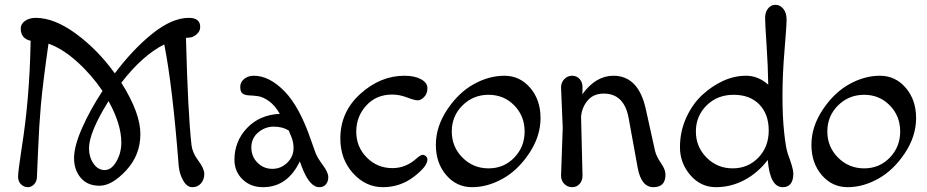

<svg xmlns="http://www.w3.org/2000/svg" viewBox="-20 -770 3843 796"><path d="M763 -614 751 -613Q759 -300 774 -168Q778 -136 802.5 -103.5Q827 -71 827 -48.5Q827 -26 813.5 -10Q800 6 777.5 6Q755 6 739.5 -21.5Q724 -49 721 -81Q695 -416 661 -586Q570 -540 483 -427Q562 -302 562 -214.5Q562 -127 503 -63.5Q444 0 393 0Q342 0 314.5 -33Q287 -66 287 -114.5Q287 -163 319.5 -237.5Q352 -312 405 -393Q358 -462 298 -515.5Q238 -569 181 -589Q157 -420 149.5 -334.5Q142 -249 138 -149.5Q134 -50 133 -33.5Q132 -17 121 -5.5Q110 6 95 6Q80 6 67.5 -5.5Q55 -17 55 -38Q55 -59 70 -157Q103 -362 107 -601Q66 -610 66 -652Q66 -671 84 -683.5Q102 -696 128 -696Q205 -696 294.5 -630.5Q384 -565 456 -466Q532 -567 613 -631.5Q694 -696 763 -696Q810 -696 810 -658Q810 -640 794.5 -627Q779 -614 763 -614ZM483 -179Q483 -255 430 -351Q349 -221 349 -155Q349 -119 367.5 -92Q386 -65 414 -65Q442 -65 462.5 -100.5Q483 -136 483 -179Z M1304 6Q1263 6 1231 -79L1223 -101Q1172 6 1070 6Q1019 6 985.5 -26.5Q952 -59 952 -108Q952 -184 1004 -239Q1056 -294 1140 -298Q1120 -333 1095.5 -350.5Q1071 -368 1051 -371Q1031 -374 1013.5 -374.5Q996 -375 986 -382Q976 -389 976 -409.5Q976 -430 992.5 -443Q1009 -456 1032 -456Q1097 -456 1160 -391Q1223 -326 1270 -187L1289 -134Q1296 -116 1318.5 -85.5Q1341 -55 1341 -36Q1341 -17 1331 -5.5Q1321 6 1304 6ZM1197 -156Q1197 -181 1188 -202.5Q1179 -224 1177 -229Q1151 -245 1115 -245Q1079 -245 1050.5 -221Q1022 -197 1022 -159Q1022 -121 1047.5 -95.5Q1073 -70 1109 -70Q1145 -70 1171 -95.5Q1197 -121 1197 -156Z M1606 -378Q1540 -378 1498.5 -332.5Q1457 -287 1457 -224Q1457 -161 1500.5 -117Q1544 -73 1607 -73Q1663 -73 1708 -114Q1724 -128 1732 -128Q1740 -128 1746 -122Q1752 -116 1752 -109Q1752 -80 1695.5 -37Q1639 6 1567.5 6Q1496 6 1443.5 -52Q1391 -110 1391 -196Q1391 -306 1474 -381Q1557 -456 1657 -456Q1699 -456 1725.5 -441.5Q1752 -427 1752 -404.5Q1752 -382 1738.5 -368Q1725 -354 1712 -354Q1699 -354 1667.5 -366Q1636 -378 1606 -378Z M1897.5 -333Q1853 -289 1853 -225Q1853 -161 1897.5 -116.5Q1942 -72 2005.5 -72Q2069 -72 2112 -116.5Q2155 -161 2155 -225Q2155 -289 2112 -333Q2069 -377 2005.5 -377Q1942 -377 1897.5 -333ZM1937 6Q1873 6 1830 -44Q1787 -94 1787 -169.5Q1787 -245 1834 -315.5Q1881 -386 1944 -421Q2007 -456 2071 -456Q2135 -456 2178 -406Q2221 -356 2221 -280.5Q2221 -205 2174 -134.5Q2127 -64 2064 -29Q2001 6 1937 6Z M2389 -286 2395 -42Q2395 -21 2383 -7.5Q2371 6 2352 6Q2333 6 2319.5 -7.5Q2306 -21 2306 -42L2313 -240Q2313 -240 2306 -407Q2306 -428 2319.5 -442Q2333 -456 2352 -456Q2371 -456 2383 -442.5Q2395 -429 2395 -409Q2395 -389 2394 -379Q2450 -456 2523 -456Q2628 -456 2658 -315L2696 -143Q2702 -120 2720.5 -93.5Q2739 -67 2739 -46Q2739 6 2689 6Q2639 6 2624 -73L2586 -282Q2567 -382 2483 -382Q2440 -382 2416 -353Q2392 -324 2389 -286Z M3165 -419Q3164 -494 3158 -583.5Q3152 -673 3152 -696Q3152 -719 3164 -734.5Q3176 -750 3195 -750Q3214 -750 3227.5 -733.5Q3241 -717 3241 -689.5Q3241 -662 3232.5 -561.5Q3224 -461 3224 -373Q3224 -285 3231 -220.5Q3238 -156 3246 -133Q3269 -72 3269 -51Q3269 6 3225 6Q3172 6 3163 -107Q3123 -54 3067 -24Q3011 6 2948 6Q2885 6 2842 -44Q2799 -94 2799 -159.5Q2799 -225 2825 -282Q2851 -339 2891 -376Q2931 -413 2977.5 -434.5Q3024 -456 3073.5 -456Q3123 -456 3165 -419ZM2909.5 -333Q2865 -289 2865 -225Q2865 -161 2909.5 -116.5Q2954 -72 3017.5 -72Q3081 -72 3124 -116.5Q3167 -161 3167 -229Q3167 -297 3128 -337Q3089 -377 3021.5 -377Q2954 -377 2909.5 -333Z M3454.5 -333Q3410 -289 3410 -225Q3410 -161 3454.5 -116.5Q3499 -72 3562.5 -72Q3626 -72 3669 -116.5Q3712 -161 3712 -225Q3712 -289 3669 -333Q3626 -377 3562.5 -377Q3499 -377 3454.5 -333ZM3494 6Q3430 6 3387 -44Q3344 -94 3344 -169.5Q3344 -245 3391 -315.5Q3438 -386 3501 -421Q3564 -456 3628 -456Q3692 -456 3735 -406Q3778 -356 3778 -280.5Q3778 -205 3731 -134.5Q3684 -64 3621 -29Q3558 6 3494 6Z"/></svg>

Font: Macondo
Style: Regular
Weight: 400
Version: Version 2.001